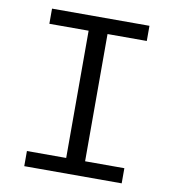

<svg xmlns="http://www.w3.org/2000/svg" viewBox="-79 -768 758 838"><g transform="rotate(10 300.0 -349.0)"><path d="M516 0V-67.1H342V-631H516V-698.2H84.2V-631H258.2V-67.1H84.2V0Z"/></g></svg>

Font: Margiela Mono
Style: Regular
Weight: 400
Designer: Mike Abbink, Paul van der Laan, Pieter van Rosmalen
Foundry: Bold Monday
Version: Version 2.003 2021